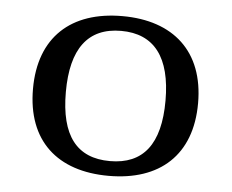

<svg xmlns="http://www.w3.org/2000/svg" viewBox="-41 -513 688 570"><g transform="rotate(5 302.5 -228.0)"><path d="M302 10C454 10 548 -73 548 -228C548 -382 454 -466 302 -466C149 -466 56 -382 56 -228C56 -73 149 10 302 10ZM302 -34C203 -34 154 -97 154 -227C154 -356 203 -422 302 -422C401 -422 451 -356 451 -227C451 -97 401 -34 302 -34Z"/></g></svg>

Font: Noto Serif Thai Medium
Style: Regular
Weight: 500
Designer: Monotype Design Team
Foundry: Monotype Imaging Inc.
Version: Version 1.901;PS 001.901;hotconv 1.0.88;makeotf.lib2.5.64775